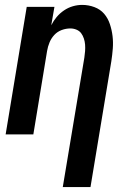

<svg xmlns="http://www.w3.org/2000/svg" viewBox="-20 -548 540 783"><path d="M236 215 324 -313Q326 -326 327 -339.5Q328 -353 327 -366Q326 -379 322 -391Q318 -403 311 -412.5Q304 -422 292 -427Q280 -432 267 -432Q249 -432 231.5 -425.5Q214 -419 201.5 -405.5Q189 -392 182 -375Q175 -358 172 -340L116 0H3L89 -520H202L189 -445Q198 -463 211 -478.5Q224 -494 241 -505.5Q258 -517 277 -522.5Q296 -528 315 -528Q341 -528 365 -519Q389 -510 404.5 -492Q420 -474 428 -450Q436 -426 439 -401Q442 -376 440 -350Q438 -324 434 -298L349 215Z"/></svg>

Font: Iosevka Term Curly
Style: Bold Italic
Weight: 700
Italic angle: -9°
Designer: Belleve Invis
Foundry: Belleve Invis
Version: Version 32.3.0